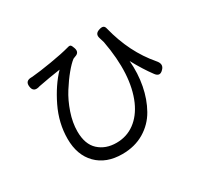

<svg xmlns="http://www.w3.org/2000/svg" viewBox="-150 -947 1300 1212"><g transform="rotate(-30 500.0 -341.5)"><path d="M651.4 -204.1Q723.6 -370.1 674.8 -632.8Q671.9 -644.5 664.1 -668Q652.3 -704.1 688.5 -715.8Q708 -722.7 719.2 -718.8Q730.5 -714.8 734.4 -696.3Q783.2 -500 901.4 -362.3Q933.6 -326.2 905.3 -297.9Q875 -264.6 848.6 -300.8Q801.8 -363.3 755.9 -448.2Q763.7 -354.5 747.1 -268.6Q730.5 -182.6 691.4 -113.3Q652.3 -43.9 583.5 -2.9Q514.6 38.1 423.8 38.1Q306.6 38.1 238.8 -30.8Q170.9 -99.6 170.9 -217.8Q170.9 -332 223.6 -440.9Q276.4 -549.8 345.7 -622.1Q264.6 -610.4 184.6 -594.7Q132.8 -577.1 127 -625Q121.1 -668 166 -668.9H172.9Q229.5 -673.8 317.9 -688.5Q406.2 -703.1 459 -717.8Q476.6 -723.6 482.9 -717.8Q489.3 -711.9 496.1 -691.4Q507.8 -655.3 472.7 -644.5Q468.8 -643.6 462.9 -640.6L456.1 -637.7Q430.7 -618.2 397.5 -578.1Q364.3 -538.1 329.6 -483.4Q294.9 -428.7 271.5 -359.9Q248 -291 248 -227.5Q248 -133.8 298.3 -87.9Q348.6 -42 426.8 -42Q502 -42 559.6 -84.5Q617.2 -127 651.4 -204.1Z"/></g></svg>

Font: GenSenMaruGothic TW TTF Regular
Style: Regular
Weight: 400
Version: Version 1.301